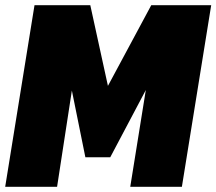

<svg xmlns="http://www.w3.org/2000/svg" viewBox="-22 -720 834 740"><path d="M-2 0 111 -700H326L394 -389L561 -700H792L679 0H480L540 -373L403 -114H307L255 -371L198 0Z"/></svg>

Font: Georama ExtraCondensed Thin Black
Style: Italic
Weight: 900
Italic angle: -9°
Version: Version 1.001